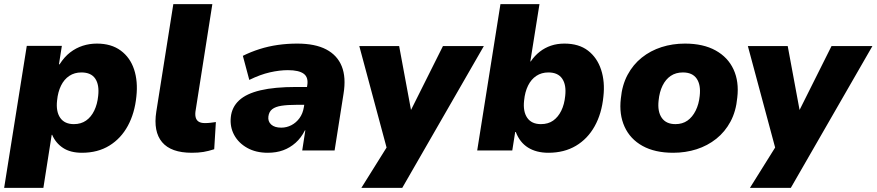

<svg xmlns="http://www.w3.org/2000/svg" viewBox="-25 -725 4223 925"><path d="M-5 180 104 -504H273L259 -415H262Q285 -451 313 -472.5Q341 -494 373.5 -504.5Q406 -515 442 -515Q511 -515 556.5 -481.5Q602 -448 621 -390.5Q640 -333 632 -260Q624 -180 591 -119Q558 -58 502 -23.5Q446 11 370 11Q314 11 278.5 -12.5Q243 -36 226 -76L224 -75L184 180ZM331 -127Q365 -127 389.5 -144Q414 -161 429 -192Q444 -223 448 -263Q454 -316 434 -346Q414 -376 367 -376Q334 -376 309 -359.5Q284 -343 269 -312.5Q254 -282 250 -241Q244 -188 265 -157.5Q286 -127 331 -127Z M899 11Q799 11 756 -40Q713 -91 728 -187L810 -705H998L918 -196Q914 -175 917.5 -160.5Q921 -146 932 -139Q943 -132 962 -132Q976 -132 988.5 -133.5Q1001 -135 1015 -137L1007 -6Q979 3 955 7Q931 11 899 11Z M1265 11Q1208 11 1166 -12.5Q1124 -36 1103 -75Q1082 -114 1087 -161Q1092 -209 1127 -241.5Q1162 -274 1230 -290Q1298 -306 1402 -306H1474L1461 -220H1403Q1360 -220 1331 -215.5Q1302 -211 1286.5 -199Q1271 -187 1268 -164Q1265 -140 1281.5 -125Q1298 -110 1330 -110Q1356 -110 1379 -122Q1402 -134 1418 -156Q1434 -178 1439 -209L1455 -312Q1462 -352 1438.5 -369.5Q1415 -387 1362 -387Q1322 -387 1275.5 -376.5Q1229 -366 1176 -340L1145 -456Q1183 -475 1225.5 -488.5Q1268 -502 1313.5 -508.5Q1359 -515 1407 -515Q1493 -515 1546.5 -487Q1600 -459 1621.5 -405.5Q1643 -352 1630 -273L1587 0H1431L1446 -97H1444Q1426 -61 1399 -37Q1372 -13 1339 -1Q1306 11 1265 11Z M1716 180 1856 -44 1849 29 1706 -503H1898L1957 -185H1950L2109 -503H2306L1913 180Z M2617 11Q2559 11 2519 -14Q2479 -39 2460 -89H2457L2443 0H2274L2386 -705H2574L2530 -429H2532Q2551 -457 2575.5 -476Q2600 -495 2629.5 -505Q2659 -515 2694 -515Q2764 -515 2808 -481Q2852 -447 2871 -389Q2890 -331 2882 -260Q2874 -178 2840 -117Q2806 -56 2749.5 -22.5Q2693 11 2617 11ZM2581 -127Q2616 -127 2640 -144Q2664 -161 2679 -191.5Q2694 -222 2698 -263Q2704 -316 2683.5 -346Q2663 -376 2617 -376Q2584 -376 2559 -359.5Q2534 -343 2519 -312.5Q2504 -282 2500 -241Q2494 -188 2515 -157.5Q2536 -127 2581 -127Z M3218 11Q3130 11 3070.5 -22Q3011 -55 2984 -114.5Q2957 -174 2966 -250Q2972 -315 2998.5 -364.5Q3025 -414 3067 -447.5Q3109 -481 3162 -498Q3215 -515 3275 -515Q3363 -515 3422.5 -482Q3482 -449 3509 -390.5Q3536 -332 3527 -255Q3521 -189 3494.5 -139.5Q3468 -90 3426 -56.5Q3384 -23 3331 -6Q3278 11 3218 11ZM3229 -127Q3263 -127 3287 -144Q3311 -161 3326.5 -192Q3342 -223 3346 -263Q3352 -316 3331.5 -346Q3311 -376 3265 -376Q3231 -376 3206.5 -359.5Q3182 -343 3167 -312.5Q3152 -282 3148 -241Q3142 -188 3163 -157.5Q3184 -127 3229 -127Z M3588 180 3728 -44 3721 29 3578 -503H3770L3829 -185H3822L3981 -503H4178L3785 180Z"/></svg>

Font: Nunito Sans 8pt Black
Style: Italic
Weight: 900
Italic angle: -9°
Version: Version 3.101;gftools[0.9.27]